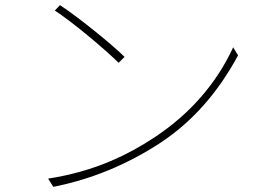

<svg xmlns="http://www.w3.org/2000/svg" viewBox="-20 -725 1040 746"><path d="M346 -606Q423 -544 464 -504L441 -481Q398 -523 327 -582Q245 -650 193 -684L213 -705Q265 -671 346 -606ZM412 -100Q497 -136 583 -193Q788 -330 886 -541L905 -510Q787 -291 603 -170Q409 -43 187 1L167 -31Q297 -51 412 -100Z"/></svg>

Font: Noto Sans CJK TC Thin
Style: Regular
Weight: 250
Designer: Ryoko NISHIZUKA ???? (kana & ideographs); Paul D. Hunt (Latin, Greek & Cyrillic); Wenlong ZHANG ??? (bopomofo); Sandoll 
Foundry: Adobe Systems Incorporated
Version: Version 1.004 January 19, 2016